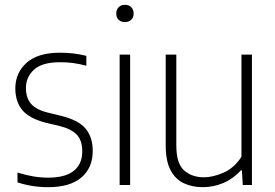

<svg xmlns="http://www.w3.org/2000/svg" viewBox="-20 -767 1141 796"><path d="M179.5 9Q112.5 9 52.5 -11V-51.5Q89 -40.5 119.2 -35.5Q149.5 -30.5 180 -30.5Q250.5 -30.5 285.8 -58.8Q321 -87 321 -139Q321 -185 298.2 -208.8Q275.5 -232.5 227.5 -244.5L170.5 -258Q100.5 -276 72 -311.2Q43.5 -346.5 43.5 -400.5Q43.5 -464.5 90 -506.5Q136.5 -548.5 228.5 -548.5Q259 -548.5 285.5 -545.2Q312 -542 338 -535.5V-494.5Q307.5 -502.5 282.5 -505.8Q257.5 -509 229 -509Q154 -509 120.8 -478Q87.5 -447 87.5 -402.5Q87.5 -362 108.2 -337.2Q129 -312.5 177 -300.5L234.5 -286.5Q308 -268 336.2 -232.2Q364.5 -196.5 364.5 -141.5Q364.5 -71 317.2 -31Q270 9 179.5 9Z M476 0V-540.5H519.5V0ZM498 -675.5Q481.5 -675.5 471.8 -685Q462 -694.5 462 -711Q462 -727 471.8 -737Q481.5 -747 498 -747Q514.5 -747 524.2 -737Q534 -727 534 -711Q534 -694.5 524.2 -685Q514.5 -675.5 498 -675.5Z M821 9Q777 9 742.2 -7.2Q707.5 -23.5 687.2 -61.2Q667 -99 667 -164.5V-540.5H711V-164Q711 -89.5 743 -60.8Q775 -32 826 -32Q862.5 -32 906.8 -51.2Q951 -70.5 981 -117V-540.5H1024.5V0H986.5L983 -60.5H978.5Q946.5 -25.5 905.5 -8.2Q864.5 9 821 9Z"/></svg>

Font: Encode Sans Semi Condensed ExtraLight
Style: Regular
Weight: 200
Width: 4
Designer: Multiple Designers
Foundry: Impallari Type
Version: Version 3.000; ttfautohint (v1.8.3) -l 8 -r 50 -G 200 -x 14 